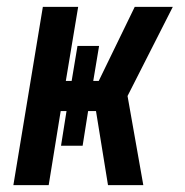

<svg xmlns="http://www.w3.org/2000/svg" viewBox="-20 -540 540 560"><path d="M19 0 105 -520H208L172 -304H189L206 -406H269L252 -304H268L373 -520H484L352 -260L398 0H295L260 -216H237L221 -115H158L174 -216H157L122 0Z"/></svg>

Font: Iosevka Curly
Style: Bold Italic
Weight: 700
Italic angle: -9°
Monospace: yes
Designer: Belleve Invis
Foundry: Belleve Invis
Version: Version 22.1.2; ttfautohint (v1.8.4)